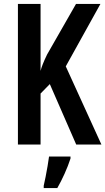

<svg xmlns="http://www.w3.org/2000/svg" viewBox="-20 -734 535 975"><path d="M495 0H367L233 -307L186 -259V0H71V-714H186V-374Q189 -387 197 -407.5Q205 -428 219 -457L366 -714H490L314 -397ZM338 71Q326 108 308 148Q290 188 271 221H202V209Q206 191 211.5 164.5Q217 138 221.5 110Q226 82 229 61H338Z"/></svg>

Font: Noto Sans Kannada ExtraCondensed SemiBold
Style: Regular
Weight: 600
Width: 2
Designer: Jelle Bosma - Monotype Design Team
Foundry: Monotype Imaging Inc.
Version: Version 2.005; ttfautohint (v1.8.4.7-5d5b)